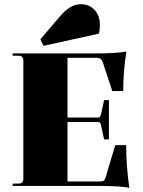

<svg xmlns="http://www.w3.org/2000/svg" viewBox="-20 -884 681 913"><path d="M187 -666 172 -697 264 -805Q314 -864 363 -864Q405 -864 430 -836.5Q455 -809 455 -765Q455 -742 450 -724ZM595 9Q553 0 440 0H40V-11H68Q91 -11 91 -34V-596Q91 -619 68 -619H40V-630H426Q539 -630 581 -639Q566 -545 566 -451H514L469 -587Q462 -609 442 -609H301V-325H446Q457 -325 460 -339L475 -408H498V-221H475L460 -290Q457 -304 446 -304H301V-21H456Q469 -21 474 -25.5Q479 -30 483 -43L528 -194H580Q580 -93 595 9Z"/></svg>

Font: Arapey Black-Display
Style: Regular
Weight: 900
Designer: Eduardo Rodriguez Tunni
Foundry: Eduardo Rodriguez Tunni
Version: Version 4.000